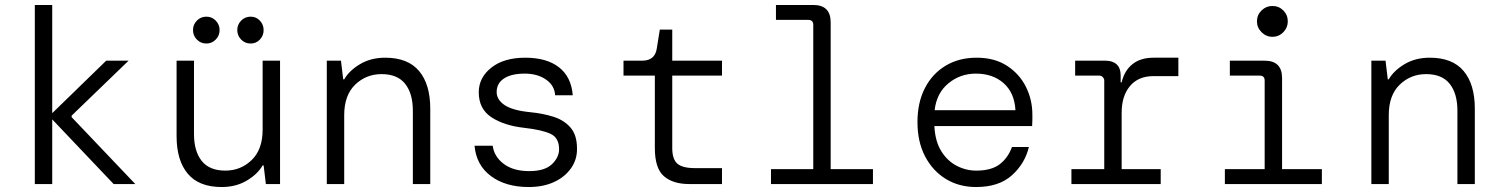

<svg xmlns="http://www.w3.org/2000/svg" viewBox="-20 -740 6040 772"><path d="M120 0V-720H190V-285L407 -496H497L268 -275V-269L524 0H437L190 -260V0Z M871 12Q780 12 735 -41.5Q690 -95 690 -193V-496H760V-201Q760 -132 791 -93Q822 -54 886 -54Q948 -54 992 -96.5Q1036 -139 1036 -219V-496H1106V0H1049L1040 -75H1036Q1016 -40 972.5 -14Q929 12 871 12ZM988 -565Q965 -565 949.5 -581Q934 -597 934 -619Q934 -641 949.5 -657Q965 -673 988 -673Q1010 -673 1025 -657Q1040 -641 1040 -619Q1040 -597 1025 -581Q1010 -565 988 -565ZM810 -565Q787 -565 771.5 -581Q756 -597 756 -619Q756 -641 771.5 -657Q787 -673 810 -673Q832 -673 847.5 -657Q863 -641 863 -619Q863 -597 847.5 -581Q832 -565 810 -565Z M1294 0V-496H1351L1360 -421H1364Q1384 -456 1427.5 -482Q1471 -508 1529 -508Q1620 -508 1665 -454.5Q1710 -401 1710 -303V0H1640V-295Q1640 -364 1609 -403Q1578 -442 1514 -442Q1452 -442 1408 -399.5Q1364 -357 1364 -277V0Z M2106 12Q2013 12 1954 -32Q1895 -76 1888 -154H1961Q1967 -110 2005.5 -81Q2044 -52 2108 -52Q2170 -52 2199 -79.5Q2228 -107 2228 -140Q2228 -186 2193.5 -202Q2159 -218 2088 -226Q2007 -235 1956 -268.5Q1905 -302 1905 -369Q1905 -428 1955.5 -468Q2006 -508 2092 -508Q2178 -508 2227.5 -469.5Q2277 -431 2283 -357H2212Q2210 -396 2175.5 -420Q2141 -444 2090 -444Q2036 -444 2006.5 -424.5Q1977 -405 1977 -370Q1977 -339 2009 -317.5Q2041 -296 2111 -289Q2163 -284 2205.5 -270.5Q2248 -257 2274 -227Q2300 -197 2300 -143Q2301 -99 2276 -63.5Q2251 -28 2207.5 -8Q2164 12 2106 12Z M2751 0Q2686 0 2649.5 -31.5Q2613 -63 2613 -145V-436H2487V-496H2562Q2614 -496 2621 -546L2633 -621H2683V-496H2883V-436H2683V-145Q2683 -100 2703.5 -82Q2724 -64 2775 -64H2883V0Z M3080 0V-60H3250V-640Q3250 -660 3230 -660H3100V-720H3250Q3320 -720 3320 -650V-60H3490V0Z M3905 12Q3836 12 3783 -20.5Q3730 -53 3699.5 -111.5Q3669 -170 3669 -249Q3669 -328 3699 -386Q3729 -444 3782.5 -476Q3836 -508 3907 -508Q3979 -508 4029 -475.5Q4079 -443 4105 -391Q4131 -339 4131 -279Q4131 -269 4131 -258Q4131 -247 4130 -233H3737Q3740 -172 3764.5 -132.5Q3789 -93 3826.5 -73.5Q3864 -54 3905 -54Q3966 -54 3999.5 -79.5Q4033 -105 4049 -149H4117Q4101 -82 4048.5 -35Q3996 12 3905 12ZM3904 -444Q3841 -444 3793.5 -405Q3746 -366 3738 -297H4063Q4059 -367 4015.5 -405.5Q3972 -444 3904 -444Z M4288 0V-60H4420V-416Q4420 -424 4414 -430Q4408 -436 4400 -436H4303V-496H4425Q4454 -496 4470 -481Q4486 -466 4486 -437V-409H4490Q4501 -456 4533.5 -482Q4566 -508 4618 -508H4718V-434H4618Q4557 -434 4523.5 -394Q4490 -354 4490 -287V-60H4647V0Z M5096 -592Q5071 -592 5052.5 -610.5Q5034 -629 5034 -654Q5034 -680 5052.5 -698Q5071 -716 5096 -716Q5122 -716 5140 -698Q5158 -680 5158 -654Q5158 -629 5140 -610.5Q5122 -592 5096 -592ZM4905 0V-60H5065V-416Q5065 -436 5045 -436H4925V-496H5065Q5135 -496 5135 -426V-60H5295V0Z M5494 0V-496H5551L5560 -421H5564Q5584 -456 5627.5 -482Q5671 -508 5729 -508Q5820 -508 5865 -454.5Q5910 -401 5910 -303V0H5840V-295Q5840 -364 5809 -403Q5778 -442 5714 -442Q5652 -442 5608 -399.5Q5564 -357 5564 -277V0Z"/></svg>

Font: DM Mono Light
Style: Regular
Weight: 300
Designer: Colophon Foundry
Foundry: Colophon Foundry
Version: Version 1.000; ttfautohint (v1.8.2.53-6de2)